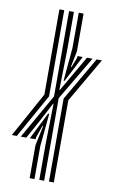

<svg xmlns="http://www.w3.org/2000/svg" viewBox="-90 -848 534 896"><g transform="rotate(10 177.0 -400.0)"><path d="M162.7 0V-170.5L166.4 -361.3H164.4L113.4 -264.7L68.7 -183.8H42.4L162.7 -395.4V-800H185.6V-619.4L181.9 -429.2H183.9L243.1 -531.4L282.8 -600H309.1L185.6 -391.2V0ZM116.9 0V-156.1L136.8 -250.5H133.5L113.2 -192.5L112.5 -183.8H85.5L149.6 -311.6H154.8L139.8 -155.3V0ZM208.5 0V-393.4L328.6 -600H353.6L231.4 -389.2V0ZM0 -183.8 116.9 -396.1V-800H139.8V-391.8L23.6 -183.8ZM193.8 -475.8 208.2 -632.8 208.6 -800H231.4V-620.6L216.2 -545.4H219.4L237.6 -591.8V-600H262.6L198.7 -475.8Z"/></g></svg>

Font: Big Shoulders Inline Text Thin
Style: Regular
Weight: 100
Designer: Patric King
Foundry: XO Type Co
Version: Version 2.002